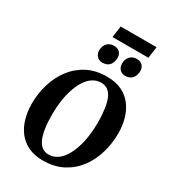

<svg xmlns="http://www.w3.org/2000/svg" viewBox="-260 -1253 1253 1398"><g transform="rotate(30 366.0 -554.0)"><path d="M328 10Q255.5 10 203.2 -15.5Q151 -41 117.5 -85.2Q84 -129.5 68 -187.2Q52 -245 52 -310Q52 -393.5 75.5 -472.5Q99 -551.5 146 -614.8Q193 -678 263.8 -715.5Q334.5 -753 429.5 -753Q502.5 -753 555 -727.8Q607.5 -702.5 640.8 -658Q674 -613.5 690 -556.8Q706 -500 706 -437Q706.5 -352 683.2 -272Q660 -192 612.8 -128.5Q565.5 -65 494.5 -27.5Q423.5 10 328 10ZM341.5 -48.5Q380.5 -48.5 412 -69Q443.5 -89.5 467 -126.2Q490.5 -163 506.5 -211.2Q522.5 -259.5 530.2 -315.2Q538 -371 538 -430Q537.5 -495 530.5 -544Q523.5 -593 509 -626.2Q494.5 -659.5 471.5 -676.5Q448.5 -693.5 416 -693.5Q377 -693.5 345.5 -673.2Q314 -653 290.5 -616.5Q267 -580 251 -532Q235 -484 227.2 -429Q219.5 -374 219.5 -316.5Q219.5 -250.5 226.8 -200.5Q234 -150.5 248.8 -116.8Q263.5 -83 286.8 -65.8Q310 -48.5 341.5 -48.5ZM345.5 -823.5Q318 -823.5 300.2 -843Q282.5 -862.5 283 -891.5Q284 -929 305 -951Q326 -973 361 -973Q394 -973 410.8 -954.5Q427.5 -936 426.5 -908Q426 -870 406 -846.8Q386 -823.5 345.5 -823.5ZM537 -823.5Q509.5 -823.5 492 -843Q474.5 -862.5 475 -891.5Q476 -929 497 -951Q518 -973 552.5 -973Q584.5 -973 601.5 -954.5Q618.5 -936 618 -908Q617.5 -870 597.2 -846.8Q577 -823.5 537 -823.5ZM332 -1118.5H633.5L620.5 -1022.5H318.5Z"/></g></svg>

Font: Merriweather ExtraBold
Style: Italic
Weight: 800
Italic angle: -7.8°
Version: Version 2.101